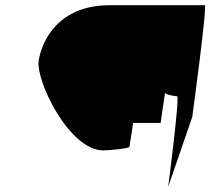

<svg xmlns="http://www.w3.org/2000/svg" viewBox="-20 -728 804 734"><path d="M128 -496C116 -420 244 -153 375 -153C391 -153 474 -160 475 -167L489 -258H594L611 -374C610 -367 647 -360 657 -360C668 -360 623 -14 623 -14L715 -281C716 -288 773 -708 763 -708H399C202 -708 139 -570 128 -496Z"/></svg>

Font: Ampere
Style: SuExtIta
Weight: 400
Version: Version 1